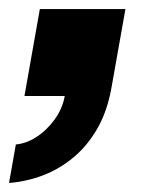

<svg xmlns="http://www.w3.org/2000/svg" viewBox="-45 -212 361 424"><path d="M-25 192 -10 107Q13 105 35.5 90.5Q58 76 75.5 52Q93 28 98 0H9L43 -192H232L202 -23Q193 31 171 70Q149 109 118 135Q87 161 50.5 175Q14 189 -25 192Z"/></svg>

Font: Archivo SemiCondensed Black
Style: Italic
Weight: 900
Width: 4
Italic angle: -10°
Designer: Hector Gatti
Foundry: Omnibus-Type
Version: Version 2.001